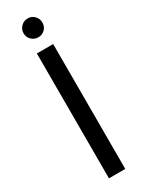

<svg xmlns="http://www.w3.org/2000/svg" viewBox="-227 -897 701 928"><g transform="rotate(-30 123.0 -433.0)"><path d="M168 -697V0H77V-697ZM123 -761Q101 -761 85.5 -776Q70 -791 70 -813Q70 -835 85.5 -850.5Q101 -866 123 -866Q145 -866 160 -850.5Q175 -835 175 -813Q175 -791 160 -776Q145 -761 123 -761Z"/></g></svg>

Font: A Bank Premium Regular
Style: Regular
Weight: 400
Designer: Ninad Kale (Devanagari), Jonny Pinhorn (Latin), Htun Naung (Myanmar)
Foundry: Indian Type Foundry
Version: 4.004